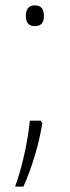

<svg xmlns="http://www.w3.org/2000/svg" viewBox="-20 -564 259 713"><path d="M109 -467C135 -467 143 -482 143 -505C143 -528 135 -544 109 -544C85 -544 76 -528 76 -505C76 -482 85 -467 109 -467ZM131 -116H91C84 -45 63 57 36 129H67C98 59 125 -27 137 -107Z"/></svg>

Font: Noto Sans Tamil ExtraLight
Style: Regular
Weight: 200
Designer: Jelle Bosma - Monotype Design Team
Foundry: Monotype Imaging Inc.
Version: Version 2.004